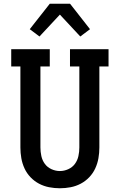

<svg xmlns="http://www.w3.org/2000/svg" viewBox="-20 -998 640 1026"><path d="M300 8Q271 8 242.5 2.5Q214 -3 188.5 -16.5Q163 -30 143 -51Q123 -72 111 -98Q99 -124 94 -152.5Q89 -181 89 -210V-643H40V-735H246V-643H196V-210Q196 -187 201 -164Q206 -141 219.5 -122.5Q233 -104 255 -94Q277 -84 300 -84Q323 -84 345 -94Q367 -104 380.5 -122.5Q394 -141 399 -164Q404 -187 404 -210V-643H354V-735H560V-643H511V-210Q511 -181 506 -152.5Q501 -124 489 -98Q477 -72 457 -51Q437 -30 411.5 -16.5Q386 -3 357.5 2.5Q329 8 300 8ZM191 -803 139 -842 246 -978H354L356 -976L461 -842L409 -803L300 -920Z"/></svg>

Font: Iosevka Etoile Semibold
Style: Regular
Weight: 600
Designer: Belleve Invis
Foundry: Belleve Invis
Version: Version 22.1.2; ttfautohint (v1.8.4)